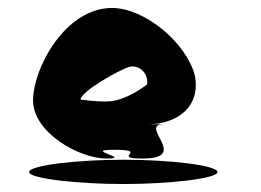

<svg xmlns="http://www.w3.org/2000/svg" viewBox="-20 -706 654 482"><path d="M53 -274C53 -258 173 -244 290 -244C407 -244 526 -258 526 -274C526 -291 407 -305 290 -305C173 -305 53 -291 53 -274ZM63 -454C63 -373 179 -308 247 -308C315 -308 185 -330 266 -330C359 -330 255 -308 338 -308C460 -308 324 -394 392 -394H351C422 -394 485 -436 469 -517C448 -598 344 -686 261 -686C144 -686 63 -535 63 -454ZM182 -456C186 -479 279 -530 304 -538C330 -545 354 -520 349 -494C338 -485 296 -456 259 -452C225 -449 188 -456 182 -456Z"/></svg>

Font: Ampere
Style: Cnd
Weight: 400
Version: Version 1